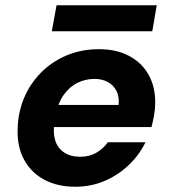

<svg xmlns="http://www.w3.org/2000/svg" viewBox="-20 -698 648 730"><path d="M266 12Q198 12 148 -15Q98 -42 71.5 -91Q45 -140 47 -206Q48 -268 70.5 -323Q93 -378 134.5 -420.5Q176 -463 232.5 -487Q289 -511 357 -511Q424 -511 472.5 -484.5Q521 -458 546 -412Q571 -366 570 -305Q570 -282 565.5 -258Q561 -234 556 -215H146L161 -299H431Q434 -331 422.5 -353Q411 -375 389.5 -386.5Q368 -398 339 -398Q305 -398 274.5 -383Q244 -368 222 -337Q200 -306 192 -259L187 -230Q181 -193 190 -164Q199 -135 223.5 -118.5Q248 -102 285 -102Q320 -102 346.5 -117.5Q373 -133 390 -157H533Q510 -109 469.5 -70.5Q429 -32 377.5 -10Q326 12 266 12ZM177 -579 195 -678H576L559 -579Z"/></svg>

Font: DM Sans 20pt ExtraBold
Style: Italic
Weight: 800
Italic angle: -10°
Version: Version 4.004;gftools[0.9.30]